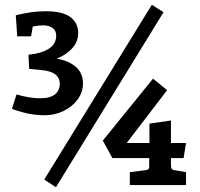

<svg xmlns="http://www.w3.org/2000/svg" viewBox="-20 -772 837 803"><path d="M664 -721 214 11 165 -21 615 -752ZM230 -421Q230 -473 152 -479L102 -484L99 -543Q151 -548 183 -567.5Q215 -587 215 -623Q215 -644 200 -655Q185 -666 159 -666Q144 -666 117 -661L110 -620H52L46 -708Q111 -725 172 -725Q242 -725 274.5 -700.5Q307 -676 307 -633Q307 -598 282 -570Q257 -542 217 -527Q268 -518 297.5 -492Q327 -466 327 -423Q327 -387 305 -356.5Q283 -326 246 -308Q209 -290 167 -290Q123 -290 84 -300Q45 -310 30 -317L49 -377Q104 -361 148 -361Q190 -361 210 -377.5Q230 -394 230 -421ZM711 -60 758 -52V2H523V-52L587 -60Q603 -61 604 -72V-111H450L410 -184L620 -443L679 -395L510 -174H605V-255L695 -268V-174H758L748 -111H695V-83Q695 -71 698 -66Q701 -61 711 -60Z"/></svg>

Font: Enriqueta SemiBold
Style: Regular
Weight: 600
Designer: Viviana Monsalve, Gustavo Ibarra
Foundry: 72Puntos
Version: Version 2.000